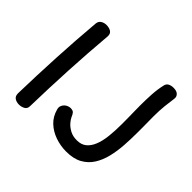

<svg xmlns="http://www.w3.org/2000/svg" viewBox="-179 -1024 1276 1276"><g transform="rotate(45 459.5 -386.0)"><path d="M117 -724Q119 -747 136 -758Q153 -769 175 -769Q201 -769 218 -758Q235 -747 234 -722Q219 -550 210 -375.5Q201 -201 197 -28Q197 -4 178.5 6.5Q160 17 137 17Q114 17 97 6Q80 -5 80 -32Q84 -202 93 -376.5Q102 -551 117 -724ZM728 -753Q732 -772 747.5 -780.5Q763 -789 786 -789Q815 -789 829 -775Q843 -761 840 -741Q835 -709 830 -661.5Q825 -614 825 -559Q825 -537 825.5 -513.5Q826 -490 826 -465Q826 -440 826 -410Q826 -349 822 -288Q818 -227 804.5 -172Q791 -117 764 -75Q737 -33 692.5 -8.5Q648 16 580 16Q526 16 476 -1.5Q426 -19 390 -53Q354 -87 340 -139Q335 -156 339.5 -169Q344 -182 353.5 -191.5Q363 -201 375 -205.5Q387 -210 397 -210Q419 -210 428 -199Q437 -188 443 -172Q450 -156 467 -136.5Q484 -117 511.5 -102Q539 -87 577 -87Q618 -87 644 -108Q670 -129 685.5 -167Q701 -205 707 -258.5Q713 -312 713 -378Q713 -413 712.5 -442.5Q712 -472 711.5 -498.5Q711 -525 711 -551Q711 -602 714 -654Q717 -706 728 -753Z"/></g></svg>

Font: Playpen Sans Medium
Style: Regular
Weight: 500
Designer: Laura Meseguer, Veronika Burian, José Scaglione
Foundry: TypeTogether
Version: Version 1.001